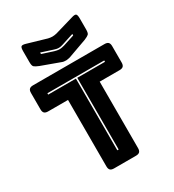

<svg xmlns="http://www.w3.org/2000/svg" viewBox="-228 -1103 1111 1229"><g transform="rotate(-30 328.0 -488.5)"><path d="M409 0H247Q228 0 219.5 -8.5Q211 -17 211 -36V-527H64Q45 -527 36.5 -535.5Q28 -544 28 -563V-684Q28 -703 36.5 -711.5Q45 -720 64 -720H592Q611 -720 619.5 -711.5Q628 -703 628 -684V-563Q628 -544 619.5 -535.5Q611 -527 592 -527H445V-36Q445 -17 436.5 -8.5Q428 0 409 0ZM323 -90H333V-620H538V-630H118V-620H323ZM359 -932 496 -972Q521 -980 529 -974Q537 -968 537 -941V-860Q537 -833 528.5 -825Q520 -817 496 -807L368 -761Q359 -757 348.5 -755Q338 -753 329 -752Q320 -752 312 -753Q304 -754 297 -757L160 -807Q135 -817 126.5 -825Q118 -833 118 -860V-941Q118 -968 126 -974Q134 -980 160 -972L297 -932Q314 -928 328 -928Q342 -928 359 -932ZM208 -879V-868L291 -841Q300 -839 308 -837Q316 -835 327 -835Q338 -835 346 -837Q354 -839 363 -841L446 -868V-879L359 -851Q352 -849 344.5 -847Q337 -845 327 -845Q317 -845 309.5 -847Q302 -849 295 -851Z"/></g></svg>

Font: Bungee Inline
Style: Regular
Weight: 400
Version: Version 1.000;PS 1.0;hotconv 1.0.72;makeotf.lib2.5.5900